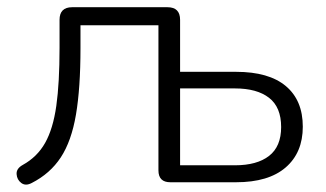

<svg xmlns="http://www.w3.org/2000/svg" viewBox="-20 -505 904 532"><path d="M68 2Q51 11 39 2Q27 -7 26 -22.5Q25 -38 43 -48Q83 -70 105 -109Q127 -148 136 -211.5Q145 -275 145 -373V-450Q145 -485 180 -485H444Q479 -485 479 -450V-306H634Q725 -306 772 -266.5Q819 -227 819 -154Q819 -82 771.5 -41Q724 0 634 0H452Q419 0 419 -33V-435H203V-371Q203 -261 190.5 -187.5Q178 -114 148.5 -69Q119 -24 68 2ZM479 -47H631Q692 -47 725.5 -73Q759 -99 759 -153Q759 -208 725.5 -234Q692 -260 631 -260H479Z"/></svg>

Font: Nunito Light
Style: Regular
Weight: 300
Designer: Vernon Adams
Foundry: Vernon Adams
Version: Version 3.601; ttfautohint (v1.8.2.53-6de2)